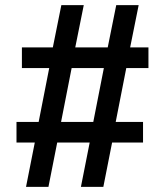

<svg xmlns="http://www.w3.org/2000/svg" viewBox="-20 -725 640 745"><path d="M81 0 115 -172H44V-252H130L171 -461H65V-541H185L218 -705H305L272 -541H398L431 -705H518L485 -541H556V-461H470L429 -252H535V-172H415L381 0H294L328 -172H202L168 0ZM217 -252H342L383 -461H258Z"/></svg>

Font: NunitoSans3
Style: Bold
Weight: 700
Designer: Vernon Adams
Foundry: Vernon Adams
Version: Version 3.101;gftools[0.9.27]